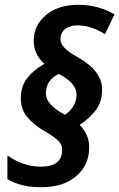

<svg xmlns="http://www.w3.org/2000/svg" viewBox="-20 -783 499 803"><path d="M172 -392Q172 -448 226 -474Q300 -435 300 -388Q300 -360 286 -338Q272 -316 252 -303Q172 -345 172 -392ZM353 -167Q353 -197 341.5 -220.5Q330 -244 313 -261Q354 -287 380.5 -322Q407 -357 407 -409Q407 -487 303 -545Q233 -583 233 -618Q233 -647 253 -662Q273 -677 303 -677Q336 -677 365 -666.5Q394 -656 419 -640L459 -723Q426 -742 388 -752.5Q350 -763 305 -763Q221 -762 171 -719Q121 -676 121 -613Q121 -555 166 -516Q121 -491 94 -456.5Q67 -422 67 -372Q67 -325 95 -292Q123 -259 169 -233Q204 -213 222 -196Q240 -179 240 -157Q240 -86 152 -86Q77 -86 11 -133V-34Q65 0 154 0Q244 0 298.5 -46Q353 -92 353 -167Z"/></svg>

Font: Noto Sans UI SemiCondensed
Style: Bold Italic
Weight: 700
Width: 4
Designer: Monotype Design Team
Foundry: Monotype Imaging Inc.
Version: 1.001